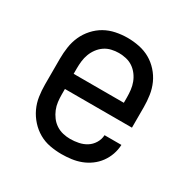

<svg xmlns="http://www.w3.org/2000/svg" viewBox="-128 -644 756 769"><g transform="rotate(30 250.0 -260.0)"><path d="M252 8Q225 8 198 3Q171 -2 147.5 -15.5Q124 -29 105.5 -49.5Q87 -70 75.5 -94.5Q64 -119 60 -146Q56 -173 56 -200V-320Q56 -347 60 -374Q64 -401 75 -425.5Q86 -450 104.5 -470.5Q123 -491 146 -504Q169 -517 196 -522.5Q223 -528 250 -528Q277 -528 304 -522.5Q331 -517 354 -504Q377 -491 395.5 -470.5Q414 -450 425 -425.5Q436 -401 440 -374Q444 -347 444 -320V-225H134V-200Q134 -183 136 -166Q138 -149 144.5 -133Q151 -117 161.5 -103Q172 -89 186.5 -79.5Q201 -70 218 -66Q235 -62 252 -62Q271 -62 290.5 -66Q310 -70 326 -80Q342 -90 352.5 -107Q363 -124 364 -144H442Q441 -121 433.5 -99.5Q426 -78 412.5 -59.5Q399 -41 380.5 -27.5Q362 -14 341 -6Q320 2 297 5Q274 8 252 8ZM366 -295V-320Q366 -337 364 -354Q362 -371 356 -387Q350 -403 339.5 -417Q329 -431 315 -440.5Q301 -450 284 -454Q267 -458 250 -458Q233 -458 216 -454Q199 -450 185 -440.5Q171 -431 160.5 -417Q150 -403 144 -387Q138 -371 136 -354Q134 -337 134 -320V-295Z"/></g></svg>

Font: Iosevka NFM
Style: Regular
Weight: 400
Monospace: yes
Designer: Belleve Invis
Foundry: Belleve Invis
Version: Version 29.0.4; ttfautohint (v1.8.4);Nerd Fonts 3.3.0